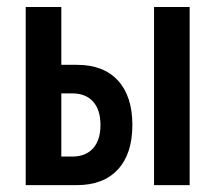

<svg xmlns="http://www.w3.org/2000/svg" viewBox="-20 -538 626 558"><path d="M54.7 0V-517.6H158.2V-349.6H203.6Q280.8 -349.6 322.8 -304Q364.7 -258.3 364.7 -174.8Q364.7 -91.3 322.8 -45.7Q280.8 0 203.6 0ZM427.7 0V-517.6H531.2V0ZM158.2 -83H189.9Q229 -83 250.5 -106.9Q272 -130.9 272 -174.8Q272 -218.8 250.5 -242.7Q229 -266.6 189.9 -266.6H158.2Z"/></svg>

Font: CaskaydiaMono NF
Style: Regular
Weight: 400
Designer: Aaron Bell
Foundry: Saja Typeworks
Version: Version 2111.001; ttfautohint (v1.8.4);Nerd Fonts 3.1.1